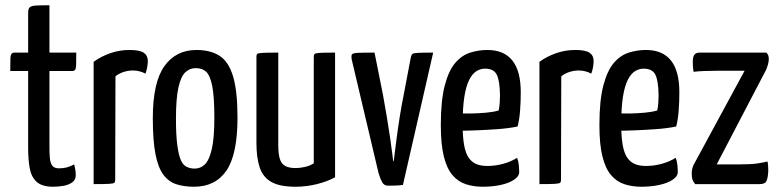

<svg xmlns="http://www.w3.org/2000/svg" viewBox="-20 -700 2964 730"><path d="M182 10Q140 10 119.5 -8.5Q99 -27 93 -60.5Q87 -94 87 -139V-430H19Q19 -462 19.5 -476.5Q20 -491 24 -495.5Q28 -500 36 -500H87V-652Q87 -667 93.5 -672.5Q100 -678 117.5 -679Q135 -680 168 -680V-500H270Q270 -469 269.5 -454Q269 -439 265.5 -434.5Q262 -430 254 -430H168V-139Q168 -118 169.5 -99.5Q171 -81 178.5 -70.5Q186 -60 204 -60Q221 -60 234 -63.5Q247 -67 262 -75Q264 -67 266 -57Q268 -47 268 -34Q268 -16 254.5 -6.5Q241 3 221.5 6.5Q202 10 182 10Z M336 0V-465Q365 -486 400 -498Q435 -510 472 -510Q511 -510 526.5 -499.5Q542 -489 542 -468Q542 -460 540 -446.5Q538 -433 533 -420Q522 -426 510 -429Q498 -432 485 -432Q468 -432 450.5 -426.5Q433 -421 419 -410L418 -16Q418 -8 414.5 -5Q411 -2 394 -1Q377 0 336 0Z M718 10Q680 10 650.5 0.5Q621 -9 601 -36Q581 -63 571 -114.5Q561 -166 561 -250Q561 -387 605 -448.5Q649 -510 727 -510Q780 -510 814.5 -488Q849 -466 866 -410Q883 -354 883 -253Q883 -113 841 -51.5Q799 10 718 10ZM720 -59Q742 -59 758.5 -74.5Q775 -90 785 -132Q795 -174 795 -252Q795 -332 787 -372.5Q779 -413 764 -427Q749 -441 724 -441Q702 -441 685 -425.5Q668 -410 658.5 -368Q649 -326 649 -248Q649 -187 654 -149Q659 -111 667.5 -91.5Q676 -72 690 -65.5Q704 -59 720 -59Z M1104 10Q1044 10 1012 -8Q980 -26 967.5 -63Q955 -100 955 -156V-484Q955 -492 958 -495Q961 -498 978.5 -499Q996 -500 1038 -500V-149Q1038 -117 1043.5 -97.5Q1049 -78 1063.5 -69.5Q1078 -61 1105 -61Q1119 -61 1138 -65Q1157 -69 1173 -79V-484Q1173 -492 1176.5 -495Q1180 -498 1196.5 -499Q1213 -500 1254 -500V-26Q1225 -10 1185 0Q1145 10 1104 10Z M1455 6Q1440 6 1432.5 -8Q1425 -22 1419 -43L1317 -475Q1315 -488 1318 -493Q1321 -498 1340 -499Q1359 -500 1404 -500L1436 -340Q1443 -301 1450.5 -257Q1458 -213 1463.5 -174.5Q1469 -136 1472 -111.5Q1475 -87 1475 -87H1477Q1477 -87 1480 -111.5Q1483 -136 1488 -174.5Q1493 -213 1500 -257Q1507 -301 1515 -340L1542 -482Q1544 -491 1547.5 -494.5Q1551 -498 1568.5 -499Q1586 -500 1627 -500L1512 3Q1501 5 1483 5.5Q1465 6 1455 6Z M1815 10Q1781 10 1751.5 0.5Q1722 -9 1700.5 -34Q1679 -59 1667.5 -105Q1656 -151 1656 -224Q1656 -318 1671 -375Q1686 -432 1711 -461Q1736 -490 1768 -500Q1800 -510 1833 -510Q1896 -510 1928 -470Q1960 -430 1960 -349Q1960 -316 1957.5 -281Q1955 -246 1948 -219Q1914 -212 1872 -209Q1830 -206 1792 -204.5Q1754 -203 1729.5 -203Q1705 -203 1705 -203L1706 -269Q1706 -269 1725 -268.5Q1744 -268 1771.5 -268.5Q1799 -269 1827.5 -271.5Q1856 -274 1876 -280Q1879 -294 1880 -310Q1881 -326 1881 -340Q1880 -394 1868.5 -416.5Q1857 -439 1824 -439Q1807 -439 1791.5 -429.5Q1776 -420 1764 -396.5Q1752 -373 1745.5 -332Q1739 -291 1739 -227Q1739 -180 1744.5 -149Q1750 -118 1761.5 -101Q1773 -84 1790.5 -76.5Q1808 -69 1833 -69Q1863 -69 1892.5 -77Q1922 -85 1946 -100Q1951 -88 1952.5 -72.5Q1954 -57 1954 -45Q1954 -30 1935 -17Q1916 -4 1884.5 3Q1853 10 1815 10Z M2031 0V-465Q2060 -486 2095 -498Q2130 -510 2167 -510Q2206 -510 2221.5 -499.5Q2237 -489 2237 -468Q2237 -460 2235 -446.5Q2233 -433 2228 -420Q2217 -426 2205 -429Q2193 -432 2180 -432Q2163 -432 2145.5 -426.5Q2128 -421 2114 -410L2113 -16Q2113 -8 2109.5 -5Q2106 -2 2089 -1Q2072 0 2031 0Z M2418 10Q2384 10 2354.5 0.5Q2325 -9 2303.5 -34Q2282 -59 2270.5 -105Q2259 -151 2259 -224Q2259 -318 2274 -375Q2289 -432 2314 -461Q2339 -490 2371 -500Q2403 -510 2436 -510Q2499 -510 2531 -470Q2563 -430 2563 -349Q2563 -316 2560.5 -281Q2558 -246 2551 -219Q2517 -212 2475 -209Q2433 -206 2395 -204.5Q2357 -203 2332.5 -203Q2308 -203 2308 -203L2309 -269Q2309 -269 2328 -268.5Q2347 -268 2374.5 -268.5Q2402 -269 2430.5 -271.5Q2459 -274 2479 -280Q2482 -294 2483 -310Q2484 -326 2484 -340Q2483 -394 2471.5 -416.5Q2460 -439 2427 -439Q2410 -439 2394.5 -429.5Q2379 -420 2367 -396.5Q2355 -373 2348.5 -332Q2342 -291 2342 -227Q2342 -180 2347.5 -149Q2353 -118 2364.5 -101Q2376 -84 2393.5 -76.5Q2411 -69 2436 -69Q2466 -69 2495.5 -77Q2525 -85 2549 -100Q2554 -88 2555.5 -72.5Q2557 -57 2557 -45Q2557 -30 2538 -17Q2519 -4 2487.5 3Q2456 10 2418 10Z M2623 0Q2623 0 2616.5 -9.5Q2610 -19 2610 -40Q2610 -49 2611.5 -56Q2613 -63 2616 -71L2811 -431H2708Q2680 -431 2656.5 -430Q2633 -429 2617 -427Q2615 -439 2614.5 -449Q2614 -459 2614 -465Q2614 -483 2620 -491.5Q2626 -500 2640 -500H2894Q2894 -500 2898.5 -494Q2903 -488 2903 -475Q2903 -469 2901 -459.5Q2899 -450 2893 -435L2705 -75H2793Q2835 -75 2859 -78.5Q2883 -82 2898 -86Q2900 -79 2900.5 -68Q2901 -57 2901 -50Q2900 -25 2894.5 -12.5Q2889 0 2869 0Z"/></svg>

Font: Yanone Kaffeesatz
Style: Regular
Weight: 400
Designer: Yanone (Cyrillic: Daniel Pouzeot, Huerta Tipografica, and Cyreal)
Foundry: Yanone
Version: Version 2.003